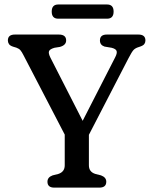

<svg xmlns="http://www.w3.org/2000/svg" viewBox="-20 -858 700 878"><path d="M466 -27Q466 0 434 0H228.5Q197 0 197 -27Q197 -47.5 220.5 -56L246.5 -62.5Q276 -72 276 -102V-242.5L88.5 -603.5Q79.5 -621.5 73.2 -628.5Q67 -635.5 55 -640L40 -644.5Q26 -649 21 -656.5Q16 -664 16 -673Q16 -700 48 -700H249Q282.5 -700 282.5 -673Q282.5 -651.5 254 -643.5L229 -639.5Q208 -633.5 204.2 -624Q200.5 -614.5 210.5 -594.5L358 -305.5L507 -596.5Q516.5 -615 513.2 -624.8Q510 -634.5 490.5 -639.5L458 -645Q437 -652 437 -673Q437 -700 468.5 -700H613Q645 -700 645 -673Q645 -664 640.2 -657Q635.5 -650 621 -645L613.5 -642.5Q599 -638 591 -629.8Q583 -621.5 567.5 -591.5L386.5 -241.5V-102Q386.5 -71.5 416.5 -62.5L442 -56Q466 -47 466 -27ZM216.5 -805Q216.5 -837.5 246.5 -837.5H469.5Q499.5 -837.5 499.5 -805Q499.5 -772.5 469.5 -772.5H246.5Q216.5 -772.5 216.5 -805Z"/></svg>

Font: Fraunces 72pt SuperSoft
Style: Regular
Weight: 400
Version: Version 1.000;[b76b70a41]